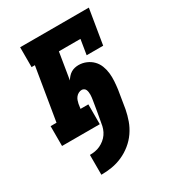

<svg xmlns="http://www.w3.org/2000/svg" viewBox="-182 -632 864 956"><g transform="rotate(-30 250.0 -154.0)"><path d="M117 222V108Q132 108 147 105.5Q162 103 176 96.5Q190 90 202.5 80Q215 70 224 57Q233 44 238 29.5Q243 15 245 0Q251 -31 256 -61.5Q261 -92 266 -122Q267 -129 268 -136.5Q269 -144 269 -151.5Q269 -159 268 -166Q267 -173 264.5 -179Q262 -185 256 -189Q250 -193 243 -193Q234 -193 225 -188.5Q216 -184 209.5 -176Q203 -168 200 -159Q197 -150 195 -141L191 -114H236V0H19V-114H53L103 -416H84V-530H479L446 -330H351L365 -416H241L216 -263Q222 -273 230 -282Q238 -291 248 -297Q258 -303 269 -305.5Q280 -308 291 -308Q314 -308 335 -299Q356 -290 371 -274.5Q386 -259 394 -238.5Q402 -218 404.5 -195.5Q407 -173 405.5 -150Q404 -127 401 -104L384 0Q378 31 367.5 60.5Q357 90 338.5 117Q320 144 294 165Q268 186 238.5 199Q209 212 178.5 217Q148 222 117 222Z"/></g></svg>

Font: Iosevka Slab Heavy Oblique
Style: Regular
Weight: 900
Italic angle: -9°
Monospace: yes
Designer: Belleve Invis
Foundry: Belleve Invis
Version: Version 11.1.1; ttfautohint (v1.8.3)